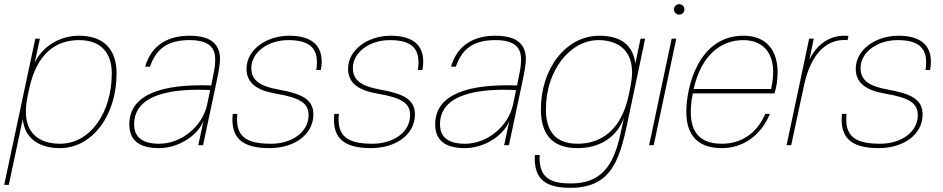

<svg xmlns="http://www.w3.org/2000/svg" viewBox="-52 -695 4513 919"><path d="M-10 190 57 -125C66 -31 137 14 235 14C388 14 506 -140 506 -344C506 -452 451 -524 326 -524C226 -524 145 -464 114 -394L139 -510H117L-32 190ZM79 -229 88 -272C125 -440 216 -503 326 -503C436 -503 483 -437 483 -344C483 -153 378 -7 236 -7C131 -7 46 -62 79 -229Z M855 -524C729 -524 666 -458 643 -376H666C697 -467 757 -503 855 -503C951 -503 978 -465 978 -410C978 -383 974 -359 967 -327L959 -286C727 -294 567 -245 567 -100C567 -25 612 14 710 14C798 14 892 -42 922 -116L897 0H920L987 -316C994 -349 1001 -388 1001 -412C1001 -483 958 -524 855 -524ZM590 -100C590 -250 786 -272 954 -264L939 -192C915 -88 815 -7 710 -7C624 -7 590 -43 590 -100Z M1333 -524C1219 -524 1128 -454 1128 -366C1128 -296 1180 -262 1268 -247C1385 -227 1425 -201 1425 -144C1425 -63 1346 -7 1245 -7C1124 -7 1073 -43 1084 -150H1062C1050 -34 1108 14 1237 14C1360 14 1448 -53 1448 -147C1448 -219 1394 -246 1283 -266C1194 -282 1151 -309 1151 -369C1151 -445 1231 -503 1328 -503C1437 -503 1477 -459 1462 -360H1484C1504 -473 1444 -524 1333 -524Z M1819 -524C1705 -524 1614 -454 1614 -366C1614 -296 1666 -262 1754 -247C1871 -227 1911 -201 1911 -144C1911 -63 1832 -7 1731 -7C1610 -7 1559 -43 1570 -150H1548C1536 -34 1594 14 1723 14C1846 14 1934 -53 1934 -147C1934 -219 1880 -246 1769 -266C1680 -282 1637 -309 1637 -369C1637 -445 1717 -503 1814 -503C1923 -503 1963 -459 1948 -360H1970C1990 -473 1930 -524 1819 -524Z M2319 -524C2193 -524 2130 -458 2107 -376H2130C2161 -467 2221 -503 2319 -503C2415 -503 2442 -465 2442 -410C2442 -383 2438 -359 2431 -327L2423 -286C2191 -294 2031 -245 2031 -100C2031 -25 2076 14 2174 14C2262 14 2356 -42 2386 -116L2361 0H2384L2451 -316C2458 -349 2465 -388 2465 -412C2465 -483 2422 -524 2319 -524ZM2054 -100C2054 -250 2250 -272 2418 -264L2403 -192C2379 -88 2279 -7 2174 -7C2088 -7 2054 -43 2054 -100Z M2958 -140 3036 -510H3014L2989 -391C2978 -479 2919 -524 2817 -524C2657 -524 2537 -367 2537 -172C2537 -54 2589 14 2713 14C2818 14 2902 -38 2935 -133L2918 -55C2885 98 2826 183 2681 183C2591 183 2525 163 2531 47H2508C2501 171 2569 204 2679 204C2887 204 2918 51 2958 -140ZM2561 -172C2561 -360 2678 -503 2813 -503C2903 -503 2997 -455 2968 -293L2966 -282L2957 -238C2920 -65 2818 -7 2713 -7C2605 -7 2561 -69 2561 -172Z M3185 -510H3163L3055 0H3077ZM3174 -650C3174 -636 3185 -625 3199 -625C3213 -625 3224 -636 3224 -650C3224 -664 3213 -675 3199 -675C3185 -675 3174 -664 3174 -650Z M3506 -524C3292 -524 3233 -281 3233 -159C3233 -47 3289 14 3403 14C3503 14 3590 -45 3633 -150H3611C3570 -54 3493 -7 3403 -7C3288 -7 3230 -73 3264 -248H3655C3664 -275 3670 -311 3670 -349C3670 -451 3619 -524 3506 -524ZM3268 -269C3305 -432 3399 -503 3506 -503C3604 -503 3676 -434 3639 -269Z M3986 -524C3937 -524 3886 -500 3851 -456C3839 -440 3830 -426 3822 -409L3843 -510H3821L3713 0H3735L3797 -289C3832 -448 3912 -511 4005 -503L4009 -523C4002 -524 3994 -524 3986 -524Z M4249 -524C4135 -524 4044 -454 4044 -366C4044 -296 4096 -262 4184 -247C4301 -227 4341 -201 4341 -144C4341 -63 4262 -7 4161 -7C4040 -7 3989 -43 4000 -150H3978C3966 -34 4024 14 4153 14C4276 14 4364 -53 4364 -147C4364 -219 4310 -246 4199 -266C4110 -282 4067 -309 4067 -369C4067 -445 4147 -503 4244 -503C4353 -503 4393 -459 4378 -360H4400C4420 -473 4360 -524 4249 -524Z"/></svg>

Font: Nacelle Thin
Style: Italic
Weight: 100
Italic angle: -12°
Designer: Sora Sagano
Foundry: Sora Sagano
Version: Version 1.000;FEAKit 1.0